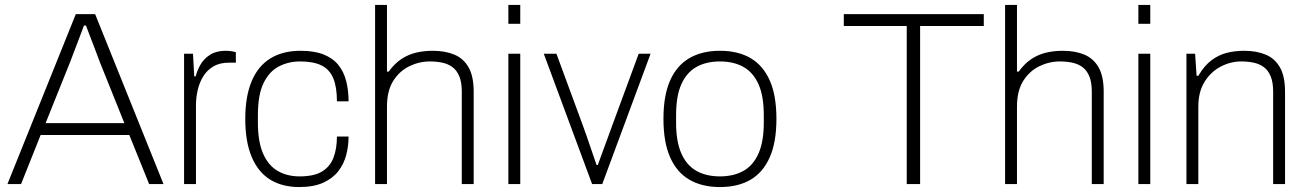

<svg xmlns="http://www.w3.org/2000/svg" viewBox="-20 -743 5274 775"><path d="M10 0 286 -686H364L640 0H582L502 -198H144L65 0ZM164 -246H482L382 -495Q379 -503 373 -519Q367 -535 359 -556Q351 -577 342.5 -599Q334 -621 327 -640H319Q312 -621 302 -595Q292 -569 282 -542.5Q272 -516 264 -495Z M723 0V-526H759L764 -435H770Q776 -459 789.5 -482.5Q803 -506 828 -522Q853 -538 891 -538Q905 -538 916 -536Q927 -534 932 -532V-490H904Q867 -490 841.5 -475Q816 -460 800.5 -435Q785 -410 778 -379.5Q771 -349 771 -318V0Z M1188 12Q1119 12 1070.5 -18Q1022 -48 996 -109.5Q970 -171 970 -263Q970 -353 995.5 -414.5Q1021 -476 1071 -507Q1121 -538 1193 -538Q1249 -538 1286.5 -523Q1324 -508 1346 -480.5Q1368 -453 1377.5 -415.5Q1387 -378 1387 -334H1340Q1340 -391 1325.5 -426.5Q1311 -462 1278.5 -478.5Q1246 -495 1191 -495Q1145 -495 1106 -475Q1067 -455 1044 -408Q1021 -361 1021 -278V-248Q1021 -171 1042 -123Q1063 -75 1101 -53Q1139 -31 1189 -31Q1247 -31 1279.5 -50.5Q1312 -70 1326 -106.5Q1340 -143 1340 -192H1387Q1387 -154 1377.5 -117.5Q1368 -81 1345.5 -52Q1323 -23 1284.5 -5.5Q1246 12 1188 12Z M1494 0V-723H1542V-454H1549Q1573 -487 1600.5 -505Q1628 -523 1659.5 -530.5Q1691 -538 1727 -538Q1777 -538 1814 -522.5Q1851 -507 1871.5 -471Q1892 -435 1892 -373V0H1844V-373Q1844 -411 1834 -435Q1824 -459 1806.5 -472Q1789 -485 1765.5 -490Q1742 -495 1715 -495Q1672 -495 1632 -475.5Q1592 -456 1567 -416Q1542 -376 1542 -313V0Z M2032 -647V-723H2080V-647ZM2032 0V-526H2080V0Z M2370 0 2175 -526H2226L2334 -233Q2342 -212 2351.5 -183.5Q2361 -155 2371 -126.5Q2381 -98 2388 -77H2393Q2401 -98 2411 -126.5Q2421 -155 2432 -183.5Q2443 -212 2450 -233L2558 -526H2606L2411 0Z M2886 12Q2814 12 2763 -17.5Q2712 -47 2685 -108Q2658 -169 2658 -263Q2658 -358 2685 -418.5Q2712 -479 2763 -508.5Q2814 -538 2886 -538Q2959 -538 3009.5 -508.5Q3060 -479 3087 -418.5Q3114 -358 3114 -263Q3114 -169 3087 -108Q3060 -47 3009.5 -17.5Q2959 12 2886 12ZM2886 -31Q2941 -31 2980.5 -53Q3020 -75 3041.5 -123Q3063 -171 3063 -248V-278Q3063 -356 3041.5 -403.5Q3020 -451 2980.5 -473Q2941 -495 2886 -495Q2831 -495 2791.5 -473Q2752 -451 2730.5 -403.5Q2709 -356 2709 -278V-248Q2709 -171 2730.5 -123Q2752 -75 2791.5 -53Q2831 -31 2886 -31Z M3640 0V-638H3386V-686H3951V-638H3694V0Z M4037 0V-723H4085V-454H4092Q4116 -487 4143.5 -505Q4171 -523 4202.5 -530.5Q4234 -538 4270 -538Q4320 -538 4357 -522.5Q4394 -507 4414.5 -471Q4435 -435 4435 -373V0H4387V-373Q4387 -411 4377 -435Q4367 -459 4349.5 -472Q4332 -485 4308.5 -490Q4285 -495 4258 -495Q4215 -495 4175 -475.5Q4135 -456 4110 -416Q4085 -376 4085 -313V0Z M4575 -647V-723H4623V-647ZM4575 0V-526H4623V0Z M4769 0V-526H4804L4810 -437H4817Q4841 -478 4870.5 -500Q4900 -522 4933 -530Q4966 -538 5002 -538Q5052 -538 5089 -522.5Q5126 -507 5146.5 -471Q5167 -435 5167 -373V0H5119V-373Q5119 -411 5109 -435Q5099 -459 5081.5 -472Q5064 -485 5040.5 -490Q5017 -495 4990 -495Q4947 -495 4907 -474Q4867 -453 4842 -412.5Q4817 -372 4817 -313V0Z"/></svg>

Font: Archivo Thin
Style: Regular
Weight: 250
Designer: Hector Gatti
Foundry: Omnibus-Type
Version: Version 2.001